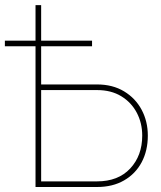

<svg xmlns="http://www.w3.org/2000/svg" viewBox="-21 -748 644 768"><path d="M143.6 -410.2H367.2Q429.7 -410.2 475.3 -382.6Q521 -355 545.7 -308.6Q570.3 -262.2 570.3 -205.6Q570.3 -145.5 545.7 -99.1Q521 -52.7 475.3 -26.4Q429.7 0 367.2 0H121.1V-727.5H143.6ZM143.6 -387.7V-22.5H367.2Q451.7 -22.5 499.8 -74Q547.9 -125.5 547.9 -205.6Q547.9 -255.9 526.1 -297.1Q504.4 -338.4 464.1 -363Q423.8 -387.7 367.2 -387.7ZM-1.5 -563V-585.4H347.2V-563Z"/></svg>

Font: Inter Display Thin
Style: Regular
Weight: 100
Designer: Rasmus Andersson
Foundry: rsms
Version: Version 4.000;git-a52131595